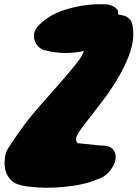

<svg xmlns="http://www.w3.org/2000/svg" viewBox="-20 -809 646 901"><path d="M454 -126Q497 -127 512 -106Q527 -85 521.5 -58Q516 -31 493.5 -4.5Q471 22 438 32Q377 59 280 68Q193 77 108 66Q57 59 37 41Q-3 6 2 -57Q4 -87 14 -106Q30 -132 64.5 -182Q99 -232 133.5 -273Q168 -314 202 -352Q335 -501 359 -539Q364 -547 374 -570Q283 -549 191 -573Q156 -582 143 -618Q129 -657 163 -691Q212 -744 308 -770Q398 -794 488 -788Q504 -783 513 -778.5Q522 -774 533 -761L534 -742Q539 -740 550.5 -738Q562 -736 568 -733.5Q574 -731 581 -726Q588 -721 594 -712Q606 -692 605.5 -645.5Q605 -599 583.5 -544.5Q562 -490 531 -438Q500 -386 464.5 -339.5Q429 -293 404 -261Q379 -229 364.5 -209.5Q350 -190 343 -176Q330 -151 345 -137ZM466 -124H457Z"/></svg>

Font: Knewave
Style: Regular
Weight: 400
Designer: Tyler Finck
Foundry: Tyler Finck
Version: Version 1.001